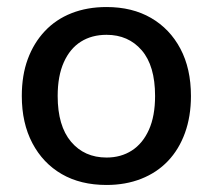

<svg xmlns="http://www.w3.org/2000/svg" viewBox="-20 -517 605 546"><path d="M283 9Q209 9 155.5 -22Q102 -53 72 -110Q42 -167 42 -244Q42 -303 59 -349Q76 -395 107.5 -428.5Q139 -462 183.5 -479.5Q228 -497 283 -497Q356 -497 409.5 -466Q463 -435 493 -378.5Q523 -322 523 -244Q523 -186 506 -139Q489 -92 457.5 -59Q426 -26 381.5 -8.5Q337 9 283 9ZM283 -69Q324 -69 355 -89Q386 -109 403.5 -148Q421 -187 421 -244Q421 -330 383 -374Q345 -418 283 -418Q241 -418 210 -398.5Q179 -379 161.5 -340Q144 -301 144 -244Q144 -159 182 -114Q220 -69 283 -69Z"/></svg>

Font: Nunito ExtraLight SemiBold
Style: Regular
Weight: 600
Version: Version 3.602